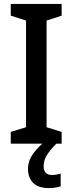

<svg xmlns="http://www.w3.org/2000/svg" viewBox="-20 -734 371 981"><path d="M295 0H35V-60L113 -84V-629L35 -654V-714H295V-654L218 -629V-84L295 -60ZM203 115Q203 160 246 160Q261 160 271.5 157.5Q282 155 290 153V218Q277 222 262.5 224.5Q248 227 229 227Q176 227 149.5 200.5Q123 174 123 128Q123 87 151 49Q179 11 215 -14L268 0Q235 33 219 59.5Q203 86 203 115Z"/></svg>

Font: Noto Sans Kannada SemiCondensed Medium
Style: Regular
Weight: 500
Width: 4
Designer: Jelle Bosma - Monotype Design Team
Foundry: Monotype Imaging Inc.
Version: Version 2.005; ttfautohint (v1.8.4.7-5d5b)